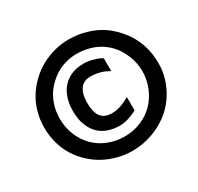

<svg xmlns="http://www.w3.org/2000/svg" viewBox="-183 -1053 1383 1339"><g transform="rotate(-30 508.0 -384.0)"><path d="M524.4 -49.3Q595.2 -49.3 657.5 -75.9Q719.7 -102.5 762.9 -147.7Q806.2 -192.9 831.1 -254.6Q856 -316.4 856 -385.3Q856 -414.6 850.3 -445.6Q844.7 -476.6 831.8 -509Q818.8 -541.5 800 -571.5Q781.2 -601.6 753.4 -628.2Q725.6 -654.8 691.4 -674.3Q657.2 -693.8 611.8 -705.3Q566.4 -716.8 515.1 -716.8Q466.8 -716.8 419.7 -701.9Q372.6 -687 331.5 -658Q290.5 -628.9 259 -589.4Q227.5 -549.8 209.2 -496.1Q190.9 -442.4 190.9 -382.3Q190.9 -313.5 215.3 -252.2Q239.7 -190.9 282.7 -146.2Q325.7 -101.6 388.4 -75.4Q451.2 -49.3 524.4 -49.3ZM517.6 -831.5Q593.8 -831.5 660.9 -811.5Q728 -791.5 775.9 -760Q823.7 -728.5 862.3 -686Q900.9 -643.6 924.1 -602.1Q947.3 -560.5 960.9 -517.1Q981.9 -451.2 981 -368.2Q981 -343.3 977.5 -316.2Q974.1 -289.1 964.4 -256.6Q954.6 -224.1 940.2 -192.6Q925.8 -161.1 902.8 -127.9Q879.9 -94.7 850.8 -66.2Q821.8 -37.6 781.2 -11.5Q740.7 14.6 692.4 33.2Q611.3 64.5 520.5 64.9Q460.9 64.9 403.6 50Q346.2 35.2 296.1 8.3Q246.1 -18.6 203.4 -58.8Q160.6 -99.1 130.1 -147.7Q99.6 -196.3 82.8 -256.6Q65.9 -316.9 65.9 -382.3Q65.9 -448.7 83.5 -509.5Q101.1 -570.3 132.6 -619.1Q164.1 -668 207 -708.3Q250 -748.5 300 -775.4Q350.1 -802.2 406 -816.9Q461.9 -831.5 517.6 -831.5ZM412.1 -382.8Q412.1 -341.3 420.2 -311.8Q428.2 -282.2 443.8 -265.4Q459.5 -248.5 480 -241.2Q500.5 -233.9 527.3 -233.9Q579.1 -233.9 635.7 -261.7L671.9 -279.8V-172.9L658.2 -166Q589.8 -131.8 533.2 -131.8Q480 -131.8 438 -147Q396 -162.1 369.9 -186.8Q343.8 -211.4 326.9 -244.9Q310.1 -278.3 303.5 -312.3Q296.9 -346.2 296.9 -382.8Q296.9 -458 323.5 -514.4Q350.1 -570.8 402.1 -602.3Q454.1 -633.8 525.4 -633.8Q559.6 -633.8 598.9 -623.3Q638.2 -612.8 656.2 -601.6L668 -594.2V-491.7L631.8 -509.8Q616.2 -517.6 586.2 -524.7Q556.2 -531.7 523.4 -531.7Q497.6 -531.7 477.5 -523.2Q457.5 -514.6 445.3 -500.7Q433.1 -486.8 425.5 -467Q418 -447.3 415 -426.8Q412.1 -406.2 412.1 -382.8Z"/></g></svg>

Font: Nobile-bold
Style: Bold
Weight: 700
Version: Version 1.000;PS 001.000;hotconv 1.0.38